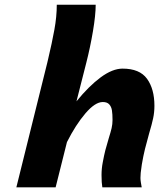

<svg xmlns="http://www.w3.org/2000/svg" viewBox="-20 -799 690 819"><path d="M413.1 -52.2Q413.1 -80.6 418.5 -107.4Q423.8 -136.2 429.4 -158.4Q435.1 -180.7 443.8 -209Q452.1 -235.4 456.1 -252.4Q460 -269.5 460 -287.1Q460 -312 457.5 -327.9Q455.1 -343.8 446 -353.8Q437 -363.8 418.5 -363.8Q385.7 -363.8 344.2 -315.2Q302.7 -266.6 265.6 -192.9L217.3 0H49.8L181.6 -531.2L184.6 -543.9Q201.7 -615.7 211.9 -671.9Q222.2 -728 222.2 -778.8H388.2Q388.2 -735.4 376.5 -665.8Q364.7 -596.2 348.1 -531.2L306.2 -366.7Q358.9 -431.6 409.4 -469Q460 -506.3 502.9 -506.3Q575.7 -506.3 607.2 -462.9Q638.7 -419.4 638.7 -347.7Q638.7 -320.3 633.3 -294.7Q627.9 -269 616.2 -230Q606 -193.4 598.6 -164.1Q591.3 -134.8 585 -97.7L583.5 -86.4Q579.1 -60.1 579.1 -40Q579.1 -32.2 580.8 -21.2Q582.5 -10.3 584.5 0H416.5Q413.1 -18.6 413.1 -52.2Z"/></svg>

Font: Lesson One Extra
Style: Italic
Weight: 800
Italic angle: -14°
Designer: But Ko, Victor Gaultney, Annie Olsen, Julie Remington, Don Collingsworth, Eric Hays, Becca Hirsbrunner
Version: Version 1.100